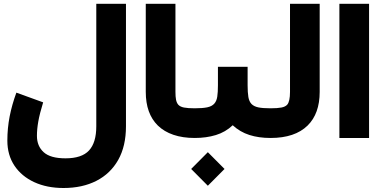

<svg xmlns="http://www.w3.org/2000/svg" viewBox="-20 -715 1984 995"><path d="M479 -695.3V-60.5Q479 23.9 441.4 64.7Q403.8 105.5 319.3 105.5Q241.2 105.5 206.3 73.7Q171.4 42 171.4 -11.2Q171.4 -45.9 178.5 -85.7Q185.5 -125.5 203.6 -184.6L64.9 -234.9Q42 -172.9 30 -111.6Q18.1 -50.3 18.1 13.7Q18.1 88.4 54.9 143.6Q91.8 198.7 157.5 229Q223.1 259.3 309.1 259.3Q407.2 259.3 480 221.9Q552.7 184.6 592.8 113.3Q632.8 42 632.8 -60.5V-695.3Z M735.4 -695.3V-238.8Q735.4 -126 797.9 -64.5Q830.6 -32.7 878.7 -16.4Q926.8 0 988.8 0H989.3V-153.8H988.8Q953.6 -153.8 933.6 -157.7Q913.6 -161.6 903.8 -172.4Q895.5 -182.1 892.3 -198Q889.2 -213.9 889.2 -238.8V-695.3Z M989.3 -153.8Q957.5 -153.8 934.8 -131.3Q912.1 -108.9 912.1 -77.1Q912.1 -45.4 934.8 -22.7Q957.5 0 989.3 0Q1048.8 0 1098.6 -15.1Q1148.4 -30.3 1186 -65.9Q1223.6 -31.2 1272.2 -15.6Q1320.8 0 1381.3 0H1382.3V-153.8H1381.3Q1342.3 -153.8 1319.3 -158.4Q1296.4 -163.1 1283.7 -175.8Q1271 -189 1267.1 -212.4Q1263.2 -235.8 1263.2 -272.9V-368.7H1109.4V-272.9Q1109.4 -237.3 1106 -214.4Q1102.5 -191.4 1090.8 -178.2Q1078.6 -164.1 1054.4 -158.9Q1030.3 -153.8 989.3 -153.8ZM970.7 160.6 1057.1 247.6 1143.6 160.6 1057.1 73.7Z M1636.7 -238.8V-695.3H1482.9V-238.8Q1482.9 -189 1468.3 -172.4Q1458.5 -161.6 1438.2 -157.7Q1418 -153.8 1382.3 -153.8Q1350.6 -153.8 1327.9 -131.3Q1305.2 -108.9 1305.2 -77.1Q1305.2 -45.4 1327.9 -22.7Q1350.6 0 1382.3 0Q1508.3 0 1574.2 -64.5Q1636.7 -126 1636.7 -238.8Z M1892.6 0V-695.3H1738.8V0Z"/></svg>

Font: Estedad-VF-FD Black
Style: Regular
Weight: 900
Designer: Amin Abedi
Version: Version 4.000